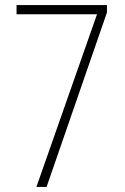

<svg xmlns="http://www.w3.org/2000/svg" viewBox="-20 -734 492 754"><path d="M123 0H163L400 -685V-714H45V-678H361Z"/></svg>

Font: Noto Sans Georgian Condensed ExtraLight
Style: Regular
Weight: 200
Width: 3
Designer: Monotype Design Team, Akaki Razmadze
Foundry: Google LLC
Version: Version 2.005